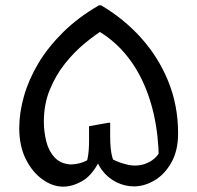

<svg xmlns="http://www.w3.org/2000/svg" viewBox="-20 -713 738 718"><path d="M646 -214Q646 -150 621 -105.5Q596 -61 558 -38.5Q520 -16 481 -16Q447 -16 415.5 -31.5Q384 -47 362 -76Q340 -105 332 -147L349 -106Q322 -55 286 -35Q250 -15 216 -15Q177 -15 139 -42Q101 -69 76.5 -118Q52 -167 52 -234Q52 -291 69.5 -353Q87 -415 123 -475.5Q159 -536 215.5 -592Q272 -648 350 -693H358Q442 -644 507 -572Q572 -500 609 -409.5Q646 -319 646 -214ZM600 -193 574 -115Q573 -207 555 -286Q537 -365 503.5 -429Q470 -493 422 -540Q374 -587 313 -615L373 -606Q337 -584 297 -551Q257 -518 222.5 -474.5Q188 -431 166 -377Q144 -323 144 -258Q144 -221 153 -184.5Q162 -148 184.5 -124Q207 -100 245 -98Q260 -98 277.5 -102.5Q295 -107 314 -118L298 -81Q304 -101 308.5 -125.5Q313 -150 313 -187V-241L385 -254H392V-203Q392 -153 400 -125Q408 -97 424 -71L388 -124Q415 -109 440.5 -101.5Q466 -94 481 -94Q519 -93 549.5 -114Q580 -135 600 -193Z"/></svg>

Font: Kufam
Style: Regular
Weight: 400
Designer: Wael Morcos, Artur Schmal
Foundry: Original Type
Version: Version 1.301; ttfautohint (v1.8.3)